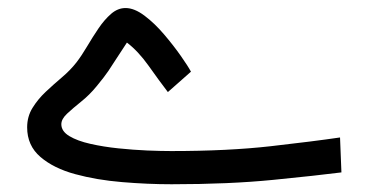

<svg xmlns="http://www.w3.org/2000/svg" viewBox="-20 -464 927 483"><path d="M410.6 -84Q553.7 -84 661.1 -96.2Q768.6 -108.4 835.4 -118.2L838.9 -30.3Q777.8 -22.5 667 -11.5Q556.2 -0.5 411.6 -0.5Q351.1 -0.5 287.1 -5.9Q223.1 -11.2 169.2 -25.9Q115.2 -40.5 81.8 -69.1Q48.3 -97.7 48.3 -143.6Q48.3 -170.9 61.8 -192.6Q75.2 -214.4 95.2 -233.2Q115.2 -252 136.2 -269.8Q157.2 -287.6 172.4 -307.1Q185.5 -324.2 199.2 -347.4Q212.9 -370.6 227.8 -392.6Q242.7 -414.6 259.5 -429.2Q276.4 -443.8 295.9 -443.8Q317.9 -443.8 343.5 -424.6Q369.1 -405.3 392.8 -377.4Q416.5 -349.6 434.8 -323.5Q453.1 -297.4 460.4 -283.7L402.3 -232.4Q379.9 -261.7 353.8 -298.6Q327.6 -335.4 299.3 -356.9Q284.2 -334.5 273.9 -318.1Q263.7 -301.8 252.7 -285.6Q241.7 -269.5 223.1 -247.1Q205.1 -225.1 184.3 -208.5Q163.6 -191.9 148.9 -178.2Q134.3 -164.6 134.3 -151.4Q134.3 -133.8 154.5 -121.6Q174.8 -109.4 207.5 -102.1Q240.2 -94.7 277.8 -90.8Q315.4 -86.9 350.6 -85.4Q385.7 -84 410.6 -84Z"/></svg>

Font: Vazirmatn RD UI FD
Style: Regular
Weight: 400
Designer: Saber Rastikerdar
Foundry: Saber Rastikerdar
Version: Version 33.003